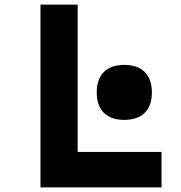

<svg xmlns="http://www.w3.org/2000/svg" viewBox="-20 -820 790 840"><path d="M157.1 -800H319.8V-155.3H686.6V0H157.1ZM403.2 -415.8Q403.2 -473.9 434.4 -505Q465.7 -536.1 523.9 -536.1Q582 -536.1 613.3 -505Q644.5 -473.9 644.5 -415.8Q644.5 -357.6 613.3 -326.6Q582 -295.5 523.9 -295.5Q465.7 -295.5 434.4 -326.6Q403.2 -357.6 403.2 -415.8Z"/></svg>

Font: Martian Mono Custom sWd Rg
Style: Regular
Weight: 400
Width: 6
Monospace: yes
Designer: Alex Havermale
Foundry: Evil Martians
Version: Version 1.000